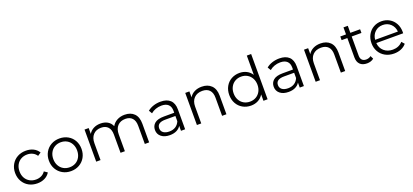

<svg xmlns="http://www.w3.org/2000/svg" viewBox="41 -1848 6365 2958"><g transform="rotate(-20 3223.5 -368.5)"><path d="M317 -530Q385 -530 438.5 -503.5Q492 -477 523 -426L470 -390Q444 -429 404 -448.5Q364 -468 317 -468Q260 -468 214.5 -442.5Q169 -417 143.5 -370Q118 -323 118 -263Q118 -202 143.5 -155.5Q169 -109 214.5 -83.5Q260 -58 317 -58Q364 -58 404 -77Q444 -96 470 -135L523 -99Q492 -48 438 -21.5Q384 5 317 5Q239 5 177.5 -29Q116 -63 81 -124.5Q46 -186 46 -263Q46 -340 81 -401Q116 -462 177.5 -496Q239 -530 317 -530Z M868 5Q792 5 731 -29.5Q670 -64 635 -125Q600 -186 600 -263Q600 -340 635 -401Q670 -462 731 -496Q792 -530 868 -530Q944 -530 1005 -496Q1066 -462 1100.5 -401Q1135 -340 1135 -263Q1135 -186 1100.5 -125Q1066 -64 1005 -29.5Q944 5 868 5ZM868 -58Q924 -58 968.5 -83.5Q1013 -109 1038 -156Q1063 -203 1063 -263Q1063 -323 1038 -370Q1013 -417 968.5 -442.5Q924 -468 868 -468Q812 -468 767.5 -442.5Q723 -417 697.5 -370Q672 -323 672 -263Q672 -203 697.5 -156Q723 -109 767.5 -83.5Q812 -58 868 -58Z M2148 -305V0H2077V-298Q2077 -380 2037.5 -423Q1998 -466 1926 -466Q1844 -466 1797 -415.5Q1750 -365 1750 -276V0H1679V-298Q1679 -380 1639.5 -423Q1600 -466 1527 -466Q1446 -466 1398.5 -415.5Q1351 -365 1351 -276V0H1280V-526H1348V-430Q1376 -478 1426 -504Q1476 -530 1541 -530Q1607 -530 1655.5 -502Q1704 -474 1728 -419Q1757 -471 1811.5 -500.5Q1866 -530 1936 -530Q2035 -530 2091.5 -473Q2148 -416 2148 -305Z M2738 -326V0H2670V-82Q2646 -41 2599.5 -18Q2553 5 2489 5Q2401 5 2349 -37Q2297 -79 2297 -148Q2297 -215 2345.5 -256Q2394 -297 2500 -297H2667V-329Q2667 -397 2629 -432.5Q2591 -468 2518 -468Q2468 -468 2422 -451.5Q2376 -435 2343 -406L2311 -459Q2351 -493 2407 -511.5Q2463 -530 2525 -530Q2628 -530 2683 -478.5Q2738 -427 2738 -326ZM2667 -158V-244H2502Q2367 -244 2367 -150Q2367 -104 2402 -77.5Q2437 -51 2500 -51Q2560 -51 2603 -78.5Q2646 -106 2667 -158Z M3415 -305V0H3344V-298Q3344 -380 3303 -423Q3262 -466 3186 -466Q3101 -466 3051.5 -415.5Q3002 -365 3002 -276V0H2931V-526H2999V-429Q3028 -477 3079.5 -503.5Q3131 -530 3199 -530Q3298 -530 3356.5 -472.5Q3415 -415 3415 -305Z M4090 -742V0H4022V-104Q3990 -51 3937.5 -23Q3885 5 3819 5Q3745 5 3685 -29Q3625 -63 3591 -124Q3557 -185 3557 -263Q3557 -341 3591 -402Q3625 -463 3685 -496.5Q3745 -530 3819 -530Q3883 -530 3934.5 -503.5Q3986 -477 4019 -426V-742ZM3825 -468Q3769 -468 3724.5 -442.5Q3680 -417 3654.5 -370Q3629 -323 3629 -263Q3629 -203 3654.5 -156Q3680 -109 3724.5 -83.5Q3769 -58 3825 -58Q3880 -58 3924.5 -83.5Q3969 -109 3994.5 -156Q4020 -203 4020 -263Q4020 -323 3994.5 -370Q3969 -417 3924.5 -442.5Q3880 -468 3825 -468Z M4685 -326V0H4617V-82Q4593 -41 4546.5 -18Q4500 5 4436 5Q4348 5 4296 -37Q4244 -79 4244 -148Q4244 -215 4292.5 -256Q4341 -297 4447 -297H4614V-329Q4614 -397 4576 -432.5Q4538 -468 4465 -468Q4415 -468 4369 -451.5Q4323 -435 4290 -406L4258 -459Q4298 -493 4354 -511.5Q4410 -530 4472 -530Q4575 -530 4630 -478.5Q4685 -427 4685 -326ZM4614 -158V-244H4449Q4314 -244 4314 -150Q4314 -104 4349 -77.5Q4384 -51 4447 -51Q4507 -51 4550 -78.5Q4593 -106 4614 -158Z M5362 -305V0H5291V-298Q5291 -380 5250 -423Q5209 -466 5133 -466Q5048 -466 4998.5 -415.5Q4949 -365 4949 -276V0H4878V-526H4946V-429Q4975 -477 5026.5 -503.5Q5078 -530 5146 -530Q5245 -530 5303.5 -472.5Q5362 -415 5362 -305Z M5832 -32Q5812 -14 5782.5 -4.5Q5753 5 5721 5Q5647 5 5607 -35Q5567 -75 5567 -148V-466H5473V-526H5567V-641H5638V-526H5798V-466H5638V-152Q5638 -105 5661.5 -80.5Q5685 -56 5729 -56Q5751 -56 5771.5 -63Q5792 -70 5807 -83Z M6400 -241H5960Q5966 -159 6023 -108.5Q6080 -58 6167 -58Q6216 -58 6257 -75.5Q6298 -93 6328 -127L6368 -81Q6333 -39 6280.5 -17Q6228 5 6165 5Q6084 5 6021.5 -29.5Q5959 -64 5924 -125Q5889 -186 5889 -263Q5889 -340 5922.5 -401Q5956 -462 6014.5 -496Q6073 -530 6146 -530Q6219 -530 6277 -496Q6335 -462 6368 -401.5Q6401 -341 6401 -263ZM5960 -294H6333Q6326 -372 6274.5 -420.5Q6223 -469 6146 -469Q6070 -469 6018.5 -420.5Q5967 -372 5960 -294Z"/></g></svg>

Font: APTA Sans Regular
Style: Regular
Weight: 400
Version: Version 7.200